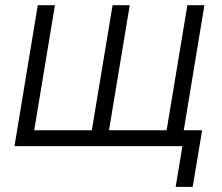

<svg xmlns="http://www.w3.org/2000/svg" viewBox="-20 -561 852 737"><path d="M125 -541H190.9L111.3 -61H332.5L412.1 -541H478L398.4 -61H619.6L699.2 -541H764.6L675.3 0H35.6ZM654.3 156.2 680.2 0H638.2L647.9 -61H755.9L719.7 156.2Z"/></svg>

Font: Inter 17pt Light
Style: Italic
Weight: 300
Italic angle: -9.3988°
Version: Version 4.001;git-66647c0bb